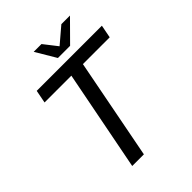

<svg xmlns="http://www.w3.org/2000/svg" viewBox="-254 -1034 1160 1160"><g transform="rotate(-45 325.5 -454.5)"><path d="M325.2 -778.8H429.2L558.1 -908.7H484.4L382.3 -821.8L314.5 -908.7H248ZM181.2 0H280.8L405.8 -646H634.8L650.9 -729H94.2L78.1 -646H307.1Z"/></g></svg>

Font: Hack
Style: Oblique
Weight: 400
Italic angle: -12°
Monospace: yes
Designer: Christopher Simpkins
Foundry: Christopher Simpkins
Version: Version 2.010